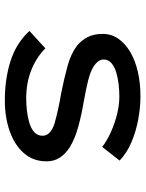

<svg xmlns="http://www.w3.org/2000/svg" viewBox="74 -650 586 773"><g transform="rotate(90 366.5 -263.0)"><path d="M384 10Q297 10 225 -13Q153 -36 104 -89L174 -153Q212 -116 263 -96Q314 -76 376 -76Q400 -76 426 -79Q452 -82 475 -89Q498 -96 512 -109Q526 -122 526 -142Q526 -174 477 -190Q452 -197 421 -204Q390 -211 354 -217Q294 -229 245 -242.5Q196 -256 164 -280Q141 -299 128.5 -324Q116 -349 116 -384Q116 -419 135.5 -447Q155 -475 189 -495Q223 -515 268.5 -525.5Q314 -536 367 -536Q412 -536 460.5 -527Q509 -518 552.5 -499.5Q596 -481 626 -452L571 -382Q545 -402 510 -417.5Q475 -433 438.5 -442Q402 -451 368 -451Q344 -451 318 -448Q292 -445 269.5 -438Q247 -431 233 -418.5Q219 -406 219 -388Q219 -376 226.5 -366Q234 -356 246 -348Q268 -334 305 -325Q342 -316 387 -308Q441 -299 490 -285.5Q539 -272 573 -251Q599 -234 614 -211.5Q629 -189 629 -158Q629 -104 596 -66.5Q563 -29 507.5 -9.5Q452 10 384 10Z"/></g></svg>

Font: Lexend Tera
Style: Regular
Weight: 400
Designer: Bonnie Shaver-Troup, Thomas Jockin
Foundry: Lexend
Version: Version 1.007